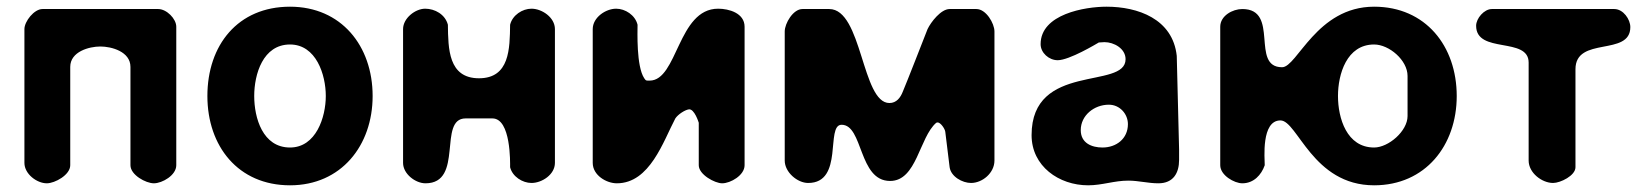

<svg xmlns="http://www.w3.org/2000/svg" viewBox="-20 -547 4922 574"><path d="M440 1C465 1 507 -23 507 -53V-467C507 -491 478 -520 453 -520H107C82 -520 53 -483 53 -460V-60C53 -27 90 1 120 1C144 1 190 -24 190 -53V-347C190 -393 247 -408 280 -408C313 -408 370 -393 370 -347V-53C370 -24 416 1 440 1Z M600 -260C600 -110 692 7 847 7C1000 7 1094 -112 1094 -260C1094 -410 1000 -527 847 -527C691 -527 600 -412 600 -260ZM740 -260C740 -325 766 -414 847 -414C925 -414 954 -324 954 -260C954 -197 925 -106 847 -106C765 -106 740 -195 740 -260Z M1251 -521C1222 -521 1185 -493 1185 -460V-60C1185 -27 1222 1 1252 1C1368 1 1288 -193 1372 -193H1452C1508 -193 1505 -60 1505 -47C1512 -19 1542 0 1569 0C1600 0 1639 -25 1639 -60V-460C1639 -495 1600 -521 1569 -521C1542 -521 1512 -502 1505 -473C1504 -402 1504 -313 1412 -313C1320 -313 1320 -402 1319 -473C1311 -504 1280 -521 1251 -521Z M1822 -521C1791 -521 1752 -495 1752 -460V-60C1752 -23 1793 1 1824 1C1923 1 1963 -125 1999 -193C2007 -205 2027 -218 2039 -220C2056 -223 2069 -180 2069 -180V-53C2069 -25 2117 1 2139 1C2164 1 2206 -23 2206 -53V-467C2206 -508 2159 -521 2127 -521C2006 -521 2006 -306 1922 -306C1913 -306 1911 -305 1906 -313C1882 -349 1886 -453 1886 -473C1879 -502 1849 -521 1822 -521Z M2639 -239C2556 -239 2558 -520 2459 -520H2379C2351 -520 2326 -477 2326 -453V-67C2326 -32 2364 0 2396 0C2504 0 2447 -174 2496 -174C2561 -174 2546 -6 2641 -6C2721 -6 2728 -136 2779 -180C2780 -180 2782 -181 2783 -181C2792 -181 2805 -162 2806 -153L2819 -47C2823 -19 2857 0 2883 0C2917 0 2953 -30 2953 -67V-453C2953 -477 2928 -520 2899 -520H2819C2793 -520 2763 -481 2753 -460C2742 -432 2691 -301 2679 -273C2672 -255 2660 -239 2639 -239Z M3064 -143C3064 -50 3146 7 3233 7C3275 7 3311 -7 3353 -7C3384 -7 3412 1 3443 1C3488 1 3505 -30 3505 -69V-100C3504 -142 3499 -338 3498 -380C3486 -491 3381 -527 3288 -527C3224 -527 3091 -505 3091 -415C3091 -389 3116 -367 3142 -367C3177 -367 3258 -416 3265 -420C3267 -420 3279 -421 3282 -421C3310 -421 3345 -402 3345 -370C3345 -278 3064 -362 3064 -143ZM3211 -158C3211 -202 3251 -234 3295 -234C3328 -234 3352 -206 3352 -176C3352 -132 3317 -106 3276 -106C3244 -106 3211 -119 3211 -158Z M3808 -187C3859 -187 3904 7 4088 7C4241 7 4335 -112 4335 -260C4335 -409 4242 -527 4088 -527C3916 -527 3858 -346 3813 -346C3717 -346 3807 -520 3694 -520C3665 -520 3628 -500 3628 -467V-53C3628 -23 3670 1 3694 1C3728 1 3751 -24 3761 -53C3761 -73 3750 -187 3808 -187ZM3980 -260C3980 -325 4006 -414 4088 -414C4133 -414 4188 -367 4188 -320V-200C4188 -155 4131 -106 4088 -106C4006 -106 3980 -194 3980 -260Z M4393 -470C4393 -385 4550 -438 4550 -360V-67C4550 -30 4590 0 4623 0C4645 0 4690 -22 4690 -47V-340C4690 -440 4854 -377 4854 -466C4854 -489 4833 -520 4806 -520H4440C4417 -520 4393 -492 4393 -470Z"/></svg>

Font: Asimov Print
Style: Regular
Weight: 500
Designer: Google
Version: Version 2.000980: 2014